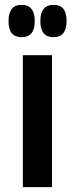

<svg xmlns="http://www.w3.org/2000/svg" viewBox="-20 -770 307 790"><path d="M69 -617Q15 -617 15 -683Q15 -750 69 -750Q123 -750 123 -683Q123 -617 69 -617ZM200 -617Q146 -617 146 -683Q146 -750 201 -750Q254 -750 254 -684Q254 -617 200 -617ZM74 0V-543H194V0Z"/></svg>

Font: Noto Sans SemiCondensed SemiBold
Style: Regular
Weight: 600
Width: 4
Designer: Monotype Design Team
Foundry: Monotype Imaging Inc.
Version: Version 2.013; ttfautohint (v1.8.4.7-5d5b)